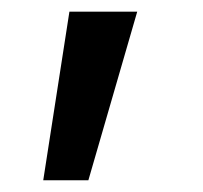

<svg xmlns="http://www.w3.org/2000/svg" viewBox="-20 -148 344 325"><path d="M97.5 -128.3H212.3L129.6 157.1H53.2Z"/></svg>

Font: Hauora
Style: Regular
Weight: 400
Designer: Wayne Shih
Foundry: WCYS
Version: Version 1.001